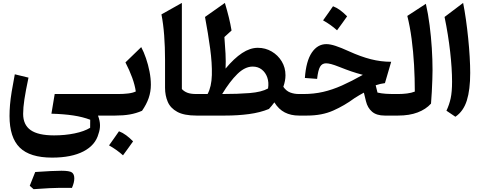

<svg xmlns="http://www.w3.org/2000/svg" viewBox="-20 -812 3400 1349"><path d="M180.2 -266.6Q160.2 -172.4 151.4 -113.8Q142.6 -55.2 142.6 -11.7Q142.6 64.9 195.3 102.1Q248 139.2 359.9 139.2Q437 139.2 504.4 125.2Q571.8 111.3 613.3 85.9L613.8 29.3Q561 9.3 495.1 -0.7Q429.2 -10.7 341.3 -13.2L364.3 -151.4H681.6V0H668.5Q682.1 36.6 682.6 66.9Q683.1 97.2 671.9 128.4Q650.9 207.5 566.7 251.5Q482.4 295.4 346.2 295.4Q190.4 295.4 118.7 224.9Q46.9 154.3 46.9 2.9Q46.9 -34.7 50.3 -75.2Q53.7 -115.7 62 -167.5Q70.3 -219.2 84 -290ZM465.8 507.8H399.9Q345.7 507.8 215.8 517.1L189 493.2Q207.5 445.3 227.5 396.5Q354 387.7 411.6 387.7Q469.2 387.7 485.6 399.9Q502 412.1 502 441.4Q502 470.7 485.4 508.3Q477.5 507.8 465.8 507.8Z M815.9 110.4Q841.8 120.1 866.5 138.4Q891.1 156.7 915 181.2Q897.9 205.1 880.4 229.7Q862.8 254.4 844.2 279.3Q800.3 239.7 746.1 209.5Q764.2 184.1 781.5 159.7Q798.8 135.3 815.9 110.4ZM681.6 0Q672.4 0 667.5 -8.1Q662.6 -16.1 662.6 -36.1V-115.7Q662.6 -135.7 667.5 -143.6Q672.4 -151.4 681.6 -151.4H810.1Q847.7 -151.4 880.4 -155.3Q913.1 -159.2 934.1 -169.4Q927.7 -214.4 908.7 -266.6Q889.6 -318.8 861.3 -373.5L972.2 -481Q990.2 -447.8 1005.6 -402.8Q1021 -357.9 1030.5 -309.6Q1040 -261.2 1040 -216.8Q1040 -168 1024.7 -123.3Q1009.3 -78.6 978 -33.7Q936.5 -15.6 891.8 -7.8Q847.2 0 789.6 0Z M1257.8 -791.5V-186.5Q1272 -170.4 1295.4 -160.9Q1318.8 -151.4 1359.9 -151.4H1360.4V0H1359.9Q1273.4 0 1225.6 -26.1Q1177.7 -52.2 1158.7 -96.4Q1139.6 -140.6 1139.6 -195.3V-391.6Q1139.6 -481.4 1133.5 -563Q1127.4 -644.5 1114.3 -710.9Z M1791.5 -476.1Q1844.7 -476.1 1888.9 -450.2Q1933.1 -424.3 1959.5 -380.6Q1985.8 -336.9 1985.8 -283.2Q1985.8 -245.1 1970.7 -202.1Q1990.7 -172.9 2019 -162.1Q2047.4 -151.4 2080.1 -151.4H2080.6V0H2080.1Q2023.9 0 1981 -22Q1938 -43.9 1907.7 -92.8Q1890.6 -69.3 1869.6 -46.4Q1808.1 -21 1729.5 -10.5Q1650.9 0 1562 0H1360.4Q1351.1 0 1346.2 -8.1Q1341.3 -16.1 1341.3 -36.1V-115.7Q1341.3 -135.7 1346.2 -143.6Q1351.1 -151.4 1360.4 -151.4H1438.5Q1466.3 -202.6 1468.5 -284.9Q1470.7 -367.2 1456.5 -471.4Q1442.4 -575.7 1420.4 -692.9L1560.1 -791.5Q1577.1 -733.9 1588.1 -689Q1599.1 -644 1606.9 -597.7L1556.6 -551.8Q1561.5 -493.7 1564.5 -435.8Q1567.4 -377.9 1564.9 -330.1Q1624.5 -401.9 1680.7 -439Q1736.8 -476.1 1791.5 -476.1ZM1755.4 -344.2Q1701.2 -344.2 1647.9 -292.2Q1594.7 -240.2 1541 -151.4Q1652.3 -151.4 1735.1 -158.2Q1817.9 -165 1863.3 -190.4Q1870.1 -232.9 1857.9 -267.8Q1845.7 -302.7 1819.1 -323.5Q1792.5 -344.2 1755.4 -344.2Z M2272.9 -502Q2300.3 -502 2338.1 -489.5Q2376 -477.1 2431.6 -451.7Q2514.2 -414.1 2585.2 -396Q2656.2 -377.9 2728.5 -377.9L2684.6 -228Q2652.3 -224.1 2619.6 -212.9L2632.3 -161.6Q2659.7 -155.3 2688.7 -153.3Q2717.8 -151.4 2753.4 -151.4H2777.3V0H2682.6Q2626 0 2594.2 -27.1Q2562.5 -54.2 2551.3 -100.6L2536.6 -161.1Q2521 -152.8 2503.9 -142.8Q2486.8 -132.8 2469.7 -121.6Q2400.4 -70.3 2321.3 -35.2Q2242.2 0 2137.7 0H2080.6Q2071.3 0 2066.4 -8.1Q2061.5 -16.1 2061.5 -36.1V-115.7Q2061.5 -135.7 2066.4 -143.6Q2071.3 -151.4 2080.6 -151.4H2112.3Q2185.1 -151.4 2250 -166.3Q2314.9 -181.2 2382.3 -211.2Q2449.7 -241.2 2529.3 -286.1Q2484.9 -297.9 2448.5 -310.3Q2412.1 -322.8 2364.3 -341.8Q2328.6 -356 2307.1 -361.6Q2285.6 -367.2 2271 -367.2Q2242.7 -367.2 2228.8 -343Q2214.8 -318.8 2208 -257.8L2122.1 -264.2Q2130.4 -382.8 2170.7 -442.4Q2210.9 -502 2272.9 -502ZM2319.8 -768.1Q2345.7 -758.3 2370.4 -740Q2395 -721.7 2418.9 -697.3Q2401.9 -673.3 2384.3 -648.7Q2366.7 -624 2348.1 -599.1Q2304.2 -638.7 2250 -668.9Q2268.1 -694.3 2285.4 -718.8Q2302.7 -743.2 2319.8 -768.1Z M2972.2 -785.2Q2988.3 -714.4 2998.5 -634.5Q3008.8 -554.7 3013.9 -473.9Q3019 -393.1 3019 -318.8Q3019 -294.4 3017.6 -253.4Q3016.1 -212.4 3013.9 -167.2Q3011.7 -122.1 3008.3 -84Q2972.2 -43.9 2914.3 -22Q2856.4 0 2777.3 0Q2768.1 0 2763.2 -8.1Q2758.3 -16.1 2758.3 -36.1V-115.7Q2758.3 -135.7 2763.2 -143.6Q2768.1 -151.4 2777.3 -151.4Q2809.1 -151.4 2840.1 -155.3Q2871.1 -159.2 2894.5 -168.5Q2894.5 -261.7 2889.2 -356Q2883.8 -450.2 2872.1 -538.3Q2860.4 -626.5 2841.8 -700.2Z M3233.9 -791.5Q3244.6 -738.3 3253.7 -674.1Q3262.7 -609.9 3269.5 -543Q3276.4 -476.1 3280 -413.3Q3283.7 -350.6 3283.7 -299.8Q3283.7 -181.6 3260 -106Q3236.3 -30.3 3179.7 8.3L3116.7 -34.2Q3136.7 -76.2 3146.5 -121.6Q3156.2 -167 3156.2 -238.3Q3156.2 -329.1 3142.8 -448.5Q3129.4 -567.9 3103.5 -692.9Z"/></svg>

Font: Pinar-FD SemiBold
Style: Regular
Weight: 600
Designer: Amin Abedi
Version: Version 2.000